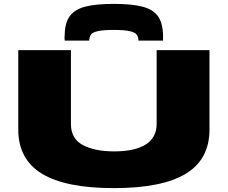

<svg xmlns="http://www.w3.org/2000/svg" viewBox="-20 -958 1172 988"><path d="M74 -292V-700H345V-320Q345 -244 406.5 -211.5Q468 -179 568 -179Q674 -179 730 -214.5Q786 -250 786 -320V-700H1058V-292Q1058 -138 936 -64Q814 10 566 10Q318 10 196 -64Q74 -138 74 -292ZM566 -938Q657 -938 712 -924Q767 -910 792 -875.5Q817 -841 819 -779Q819 -772 819 -764.5Q819 -757 819 -749H692Q692 -751 692 -753Q692 -755 692 -757Q690 -772 681.5 -782Q673 -792 646.5 -798Q620 -804 566 -804Q511 -804 484.5 -798Q458 -792 449.5 -782Q441 -772 440 -757Q439 -755 439 -753Q439 -751 439 -749H313Q312 -757 312 -764.5Q312 -772 313 -780Q314 -841 339.5 -875.5Q365 -910 419.5 -924Q474 -938 566 -938Z"/></svg>

Font: Georama Extra Expanded ExtraBold
Style: Regular
Weight: 800
Width: 8
Designer: Jean-Baptiste Levee
Foundry: Production Type
Version: Version 1.000